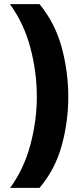

<svg xmlns="http://www.w3.org/2000/svg" viewBox="-20 -750 387 928"><path d="M310 -282Q310 -161 278 -45.5Q246 70 171 158H29Q96 66 127 -50.5Q158 -167 158 -283Q158 -401 127 -518.5Q96 -636 28 -730H171Q246 -639 278 -521.5Q310 -404 310 -282Z"/></svg>

Font: Noto Sans Meetei Mayek ExtraBold
Style: Regular
Weight: 800
Designer: Monotype Design Team and Neelakash Kshetrimayum
Foundry: Monotype Imaging Inc.
Version: Version 2.002; ttfautohint (v1.8.4.7-5d5b)